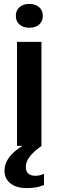

<svg xmlns="http://www.w3.org/2000/svg" viewBox="-20 -746 300 982"><path d="M67 0V-532H192V-2L193 0Q112 56 112 107Q112 153 162 153Q183 153 205 143V200Q170 216 118 216Q64 216 33.5 192Q3 168 3 127Q3 56 95 0ZM180 -620.5Q161 -604 130 -604Q99 -604 80 -620.5Q61 -637 61 -665Q61 -693 80 -709.5Q99 -726 130 -726Q161 -726 180 -709.5Q199 -693 199 -665Q199 -637 180 -620.5Z"/></svg>

Font: Mona Sans SemiBold
Style: Regular
Weight: 600
Designer: Deni Anggara
Foundry: GitHub
Version: Version 2.000;Glyphs 3.2.3 (3260)